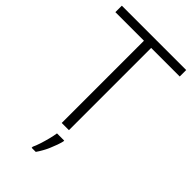

<svg xmlns="http://www.w3.org/2000/svg" viewBox="-281 -793 1093 1093"><g transform="rotate(45 265.5 -246.5)"><path d="M294 0H236V-662H6V-714H524V-662H294ZM317 68Q309 101 290.5 144Q272 187 248 221H215V212Q223 196 232 168.5Q241 141 248.5 111.5Q256 82 259 61H317Z"/></g></svg>

Font: Noto Sans Light
Style: Regular
Weight: 300
Designer: Monotype Design Team
Foundry: Monotype Imaging Inc.
Version: Version 2.007